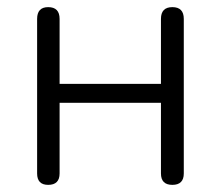

<svg xmlns="http://www.w3.org/2000/svg" viewBox="-20 -512 618 538"><path d="M115 6Q84 6 84 -26V-459Q84 -492 115 -492Q147 -492 147 -459V-277H431V-459Q431 -492 463 -492Q495 -492 495 -459V-26Q495 6 463 6Q431 6 431 -26V-224H147V-26Q147 6 115 6Z"/></svg>

Font: Chiron GoRound TC L
Style: Regular
Weight: 300
Designer: Ryoko NISHIZUKA 西塚涼子 (kana, bopomofo & ideographs); Paul D. Hunt (Latin, Greek & Cyrillic); Sandoll Communications 산돌커뮤니
Foundry: Adobe
Version: Version 1.000;hotconv 1.1.1;makeotfexe 2.6.0